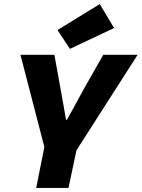

<svg xmlns="http://www.w3.org/2000/svg" viewBox="-20 -919 693 939"><path d="M157 0 197 -200 80 -651H246L275 -491Q282 -454 289 -413Q296 -372 303 -333H307Q322 -359 336.5 -385.5Q351 -412 365.5 -439Q380 -466 394 -491L485 -651H653L354 -184L315 0ZM322 -680 261 -772 468 -899 538 -782Z"/></svg>

Font: Source Code Pro ExtraLight Black
Style: Italic
Weight: 900
Italic angle: -11°
Monospace: yes
Version: Version 1.016;hotconv 1.0.116;makeotfexe 2.5.65601